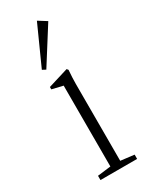

<svg xmlns="http://www.w3.org/2000/svg" viewBox="-178 -714 604 758"><g transform="rotate(-30 123.5 -335.0)"><path d="M72.8 -484.4 57.1 -492.7 137.2 -670.4 175.3 -646.5ZM40 0V-19.5L100.6 -26.9V-395.5L50.8 -407.2V-418L143.1 -446.3L148.4 -439.9Q145.5 -402.8 145.5 -377.9V-26.9L207 -19.5V0Z"/></g></svg>

Font: Elstob ExtraLight
Style: Regular
Weight: 200
Designer: Peter S. Baker
Version: Version 1.015